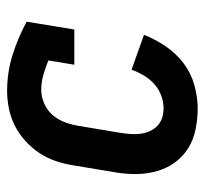

<svg xmlns="http://www.w3.org/2000/svg" viewBox="-38 -530 576 540"><g transform="rotate(-90 250.0 -260.0)"><path d="M215 8Q185 8 156 2Q127 -4 103.5 -18.5Q80 -33 63.5 -55.5Q47 -78 39 -105.5Q31 -133 30.5 -162.5Q30 -192 35 -222L55 -342Q59 -367 67 -391Q75 -415 89.5 -437Q104 -459 124 -477Q144 -495 167 -506.5Q190 -518 215 -523Q240 -528 264 -528Q317 -528 366 -512.5Q415 -497 459 -473L437 -339H338L350 -412Q330 -420 309.5 -426Q289 -432 267 -432Q248 -432 228.5 -423.5Q209 -415 196 -399.5Q183 -384 176 -365Q169 -346 166 -327L146 -207Q144 -193 143 -179Q142 -165 144 -151.5Q146 -138 151.5 -126Q157 -114 166.5 -105Q176 -96 188.5 -92Q201 -88 215 -88Q233 -88 251 -94.5Q269 -101 283.5 -114Q298 -127 308 -144Q318 -161 324 -178L422 -143Q410 -112 390 -82.5Q370 -53 342.5 -32Q315 -11 281 -1.5Q247 8 215 8Z"/></g></svg>

Font: Iosevka Curly Slab
Style: Bold Italic
Weight: 700
Italic angle: -9°
Monospace: yes
Designer: Belleve Invis
Foundry: Belleve Invis
Version: Version 22.1.2; ttfautohint (v1.8.4)